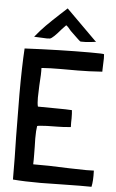

<svg xmlns="http://www.w3.org/2000/svg" viewBox="-61 -957 602 998"><g transform="rotate(5 240.5 -458.0)"><path d="M214 -882Q173 -844 146 -817Q119 -790 90 -754L157 -751Q167 -751 173 -752Q188 -756 230 -806Q249 -827 251 -828Q261 -822 277 -801L300 -779Q329 -750 333 -750Q362 -749 387 -752.5Q412 -756 413 -755L251 -916ZM420 -87Q392 -87 328 -89Q216 -94 144 -93L143 -94Q144 -117 143.5 -144.5Q143 -172 143 -185Q142 -200 142 -228Q142 -270 146 -293Q151 -296 196 -298Q222 -299 252 -299Q270 -299 284 -300Q298 -301 321 -303Q320 -316 320.5 -327.5Q321 -339 321 -348Q321 -375 319 -390V-391Q290 -393 244 -393Q190 -393 142 -394L141 -395Q137 -410 137 -441Q137 -454 139 -504Q144 -570 142 -595L146 -596Q187 -599 245 -599H277H332Q387 -599 459 -604V-614L460 -644Q461 -653 461 -673Q461 -688 460 -695Q460 -698 387 -698Q231 -698 46 -689Q40 -593 40 -449Q40 -377 42 -229Q45 -118 45 -5Q104 0 190 0Q230 0 308 -2Q407 -4 455 -3Q462 -33 460 -86V-88Z"/></g></svg>

Font: Londrina Solid Light
Style: Regular
Weight: 300
Designer: Marcelo Magalhaes
Foundry: Marcelo Magalhães
Version: Version 1.002